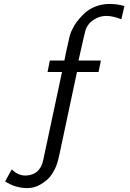

<svg xmlns="http://www.w3.org/2000/svg" viewBox="-20 -753 660 978"><path d="M5.9 170.9 40 109.9Q70.8 140.6 107.9 141.1Q130.9 141.1 148.9 133.1Q167 125 176.5 113.5Q186 102.1 191.4 90.1Q196.8 78.1 198.2 69.8L200.2 62L295.9 -386.2H222.2L233.9 -444.8H308.1Q311 -460.9 315.4 -481.9Q319.8 -502.9 322 -512Q324.2 -521 327.1 -534.4Q330.1 -547.9 331.1 -553Q332 -558.1 334.5 -566.7Q336.9 -575.2 337.9 -578.6Q338.9 -582 340.8 -587.4Q342.8 -592.8 345 -596.9Q347.2 -601.1 350.1 -606.9Q357.9 -624 371.3 -642.1Q384.8 -660.2 407.5 -682.6Q430.2 -705.1 464.6 -719Q499 -732.9 538.1 -732.9Q577.1 -732.9 613.8 -722.2L598.1 -654.8Q555.2 -671.9 522 -671.9Q492.2 -671.9 468 -658.4Q443.8 -645 433.8 -632.1Q423.8 -619.1 418 -606.9Q413.1 -594.7 379.9 -444.8H494.1L481.9 -386.2H372.1L284.2 26.9Q272 85 259.8 106.9Q251 126 236.6 145Q222.2 164.1 189.7 184.6Q157.2 205.1 120.1 205.1Q57.6 205.1 5.9 170.9Z"/></svg>

Font: CMU Sans Serif
Style: Oblique
Weight: 500
Italic angle: -12°
Version: Version 0.7.0